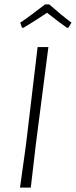

<svg xmlns="http://www.w3.org/2000/svg" viewBox="-20 -853 345 873"><path d="M80 -727 72 -750Q110 -775 185 -833H204Q264 -780 305 -750L291 -727H284Q252 -749 194 -795Q141 -759 87 -727ZM200 -639 143 -197 120 0H71L98 -194L151 -639Z"/></svg>

Font: Alegreya Sans Light
Style: Italic
Weight: 300
Italic angle: -7°
Designer: Juan Pablo del Peral
Foundry: Huerta Tipografica
Version: Version 2.007